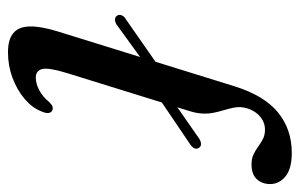

<svg xmlns="http://www.w3.org/2000/svg" viewBox="-158 -600 769 493"><g transform="rotate(90 226.5 -353.5)"><path d="M19.8 -270.3Q16.8 -275.7 19.5 -281.9Q22.3 -288.2 29.1 -291.9L157.4 -381.4L223.9 -402.4L336.9 -481.1Q343.9 -485.3 350.6 -485.1Q357.2 -484.8 360.2 -478.7Q363.3 -473.2 360.4 -467.5Q357.4 -461.8 350.4 -457.2L213.1 -364.2L146.4 -343.3L42.6 -268Q34.9 -263.7 29 -264.3Q23.1 -264.9 19.8 -270.3ZM372.5 -718.2Q413.7 -718.2 433.2 -701.8Q452.6 -685.5 452.6 -663Q452.6 -641.8 440 -628.3Q427.3 -614.8 402 -614.8Q387.1 -614.8 376.4 -620Q365.6 -625.2 356.2 -632.1Q346.9 -639 336.7 -644.2Q326.5 -649.4 312.6 -649.4Q297.5 -649.4 285 -641.1Q272.5 -632.8 264.7 -619Q257 -605.2 255.2 -588.3Q254.6 -576.9 257.2 -565.6Q259.7 -554.4 263.2 -542.7Q266.7 -531 269.4 -518Q272.1 -505.1 271.6 -489.8Q271 -474.6 265.5 -456.5L167.4 -140.3Q153 -92.9 157.4 -76.9Q161.8 -60.9 179.3 -60.9Q194.7 -60.9 211.5 -69.7Q228.2 -78.4 242.1 -95.4Q248.4 -101.8 253 -103.6Q257.6 -105.3 262.4 -103.7Q268.6 -101.7 270 -94.4Q271.3 -87 266 -75.3Q256.9 -51.8 234 -32.3Q211 -12.8 179.9 -1.1Q148.8 10.5 114.3 10.5Q81.2 10.5 64.9 -3.3Q48.6 -17 47.9 -45.4Q47.3 -73.7 60.7 -117.2L201.5 -571Q225.3 -647.4 268.7 -682.8Q312.1 -718.2 372.5 -718.2Z"/></g></svg>

Font: Fraunces
Style: Italic
Weight: 900
Italic angle: -16°
Version: Version 1.000;[0bf87f6ff]